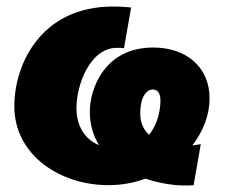

<svg xmlns="http://www.w3.org/2000/svg" viewBox="-20 -555 693 590"><path d="M313 14C353 14 392 7 427 -6C472 9 516 15 547 15C557 15 566 15 575 14L597 -112L571 -108C604 -151 624 -201 624 -253C624 -348 553 -409 451 -409C301 -409 256 -282 256 -212C256 -171 267 -138 284 -109C241 -127 215 -167 215 -223C215 -297 258 -408 339 -408C347 -408 355 -408 361 -407L383 -532C362 -534 349 -535 328 -535C103 -535 24 -354 24 -229C24 -77 166 14 313 14ZM411 -206C411 -256 429 -280 450 -280C463 -280 473 -270 473 -247C473 -215 464 -172 438 -141C421 -156 411 -178 411 -206Z"/></svg>

Font: Fixel Display 20240404 Black
Style: Italic
Weight: 900
Italic angle: -10°
Designer: AlfaBravo + MacPaw
Foundry: Kyrylo Tkachov, Marchela Mozhyna, Serhii Makarenko, Maria Weinstein, Zakhar Kryvoshyya
Version: Version 1.211;Glyphs 3.2 (3225)